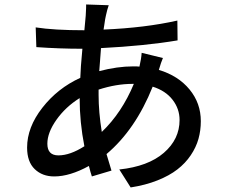

<svg xmlns="http://www.w3.org/2000/svg" viewBox="-20 -782 996 851"><path d="M417 -384.8V-361.8Q417 -284.7 431.2 -197.3Q520 -282.2 573.2 -410.2H566.9Q495.1 -410.2 417 -384.8ZM238.8 -93.3Q290.5 -93.3 354 -133.8Q333 -240.2 333 -347.2Q270.5 -308.1 230.2 -251.2Q189.9 -194.3 189.9 -145Q189.9 -93.3 238.8 -93.3ZM607.9 -547.9 702.1 -524.9Q693.8 -505.9 684.1 -472.2Q770 -446.3 820.1 -385.5Q870.1 -324.7 870.1 -245.1Q870.1 -203.6 859.6 -166.3Q849.1 -128.9 825.4 -93.8Q801.8 -58.6 766.1 -31Q730.5 -3.4 677.7 17.6Q625 38.6 559.1 48.8L508.8 -30.8Q636.7 -44.4 706.3 -104.7Q775.9 -165 775.9 -250Q775.9 -299.8 744.9 -339.8Q713.9 -379.9 656.7 -397.9Q580.6 -207.5 452.1 -99.1Q468.8 -43 474.1 -25.9L387.2 0Q381.3 -17.1 374 -46.4Q289.6 0 220.2 0Q167.5 0 133.8 -32.5Q100.1 -64.9 100.1 -127.9Q100.1 -217.8 167.7 -304.4Q235.4 -391.1 335.9 -437Q336.9 -478 345.2 -565.9Q243.2 -565.9 141.1 -573.2L138.2 -660.6Q219.7 -647.9 354 -647.9L359.9 -711.9Q362.3 -753.9 361.8 -762.2L461.9 -758.8Q455.1 -739.7 449.7 -714.4Q447.8 -706.5 446 -696.3Q444.3 -686 442.4 -672.4Q440.4 -658.7 439 -650.9Q623.5 -658.7 766.1 -690.9L767.1 -603Q622.1 -578.6 427.7 -568.8Q426.3 -551.3 423.8 -517.1Q421.4 -482.9 419.9 -466.8Q500 -487.8 570.8 -487.8Q589.4 -487.8 598.1 -486.8Q606.4 -522.9 607.9 -547.9Z"/></svg>

Font: Karasuma Gothic
Style: Regular
Weight: 500
Designer: Rasmus Andersson / Ryoko Nishizuka
Foundry: Genbu
Version: Version 1.00